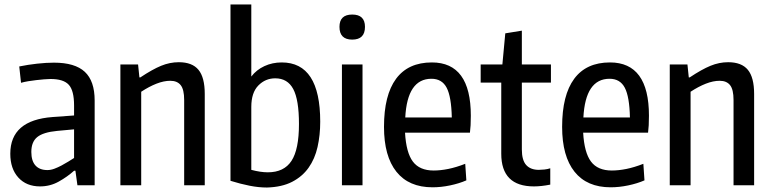

<svg xmlns="http://www.w3.org/2000/svg" viewBox="-20 -828 3447 858"><path d="M159 5Q98 5 62 -34.5Q26 -74 26 -141Q26 -291 215 -305L311 -312V-357Q311 -423 287.5 -449Q264 -475 206 -475Q194 -475 177 -473.5Q160 -472 142 -470Q124 -468 106 -465Q88 -462 74 -458L66 -531Q105 -539 146 -543.5Q187 -548 221 -548Q315 -548 359 -507Q403 -466 403 -379V0H326L317 -65H311Q281 -38 242.5 -16.5Q204 5 159 5ZM192 -68Q207 -68 223 -74Q239 -80 255 -88.5Q271 -97 285.5 -106Q300 -115 311 -122V-250L235 -243Q173 -237 146.5 -215.5Q120 -194 120 -149Q120 -109 138.5 -88.5Q157 -68 192 -68Z M518 -540H597L603 -482H607Q661 -518 700 -534Q739 -550 779 -550Q839 -550 867 -516Q895 -482 895 -408V0H803V-381Q803 -428 787.5 -447.5Q772 -467 741 -467Q712 -467 679 -454Q646 -441 611 -418V0H518Z M1173 10Q1136 10 1095.5 2Q1055 -6 1010 -20V-808H1103V-486Q1126 -516 1161.5 -532.5Q1197 -549 1239 -549Q1411 -549 1411 -284Q1411 -224 1399 -171Q1387 -118 1359 -78.5Q1331 -39 1285.5 -15.5Q1240 8 1173 10ZM1177 -58Q1249 -58 1282.5 -109Q1316 -160 1316 -274Q1316 -382 1290.5 -430Q1265 -478 1210 -478Q1166 -478 1134.5 -446Q1103 -414 1103 -350V-69Q1144 -58 1177 -58Z M1554 -651Q1497 -651 1497 -708Q1497 -763 1554 -763Q1611 -763 1611 -708Q1611 -651 1554 -651ZM1508 -540H1600V0H1508Z M1913 9Q1807 9 1751.5 -60.5Q1696 -130 1696 -261Q1696 -403 1750 -476Q1804 -549 1910 -549Q2084 -549 2084 -311Q2084 -285 2083 -268.5Q2082 -252 2080 -235H1790Q1795 -146 1825 -106Q1855 -66 1918 -66Q1948 -66 1983 -73Q2018 -80 2059 -96L2064 -22Q2032 -8 1991.5 0.5Q1951 9 1913 9ZM1908 -476Q1800 -476 1791 -303H1999Q1997 -396 1976 -436Q1955 -476 1908 -476Z M2366 5Q2220 5 2220 -141V-459H2128V-540H2225L2238 -679L2312 -691V-540H2442V-459H2312V-160Q2312 -112 2331.5 -90.5Q2351 -69 2388 -69Q2399 -69 2413 -70.5Q2427 -72 2439 -76V-3Q2399 5 2366 5Z M2709 9Q2603 9 2547.5 -60.5Q2492 -130 2492 -261Q2492 -403 2546 -476Q2600 -549 2706 -549Q2880 -549 2880 -311Q2880 -285 2879 -268.5Q2878 -252 2876 -235H2586Q2591 -146 2621 -106Q2651 -66 2714 -66Q2744 -66 2779 -73Q2814 -80 2855 -96L2860 -22Q2828 -8 2787.5 0.5Q2747 9 2709 9ZM2704 -476Q2596 -476 2587 -303H2795Q2793 -396 2772 -436Q2751 -476 2704 -476Z M2973 -540H3052L3058 -482H3062Q3116 -518 3155 -534Q3194 -550 3234 -550Q3294 -550 3322 -516Q3350 -482 3350 -408V0H3258V-381Q3258 -428 3242.5 -447.5Q3227 -467 3196 -467Q3167 -467 3134 -454Q3101 -441 3066 -418V0H2973Z"/></svg>

Font: Encode Sans Compressed
Style: Medium
Weight: 500
Designer: Pablo Impallari, Andres Torresi
Foundry: Pablo Impallari, Andres Torresi
Version: Version 1.000; ttfautohint (v1.00) -l 8 -r 50 -G 200 -x 14 -